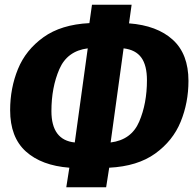

<svg xmlns="http://www.w3.org/2000/svg" viewBox="-20 -753 819 814"><path d="M443 -42 430 41H261L274 -42Q156 -51 89.5 -111Q23 -171 23 -286Q23 -379 56 -460Q89 -541 164 -595Q239 -649 359 -655L370 -733H538L527 -654Q646 -645 712.5 -584.5Q779 -524 779 -410Q779 -318 746 -237Q713 -156 638 -102Q563 -48 443 -42ZM603 -413Q603 -476 579 -509Q555 -542 504 -548L449 -149Q537 -160 570 -237Q603 -314 603 -413ZM297 -149 352 -548Q265 -537 231.5 -459.5Q198 -382 198 -282Q198 -159 297 -149Z"/></svg>

Font: Fira Sans Condensed ExtraBold
Style: Italic
Weight: 800
Width: 3
Italic angle: -8°
Designer: bBox Type GmbH & Carrois Corporate GbR & Edenspiekermann AG
Foundry: bBox Type GmbH & Carrois Corporate GbR & Edenspiekermann AG
Version: Version 4.301